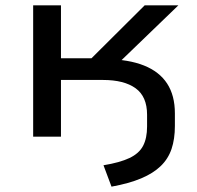

<svg xmlns="http://www.w3.org/2000/svg" viewBox="-20 -511 735 718"><path d="M397 187 367 107Q428 97 464 80Q500 63 515 34.5Q530 6 530 -38V-82Q530 -150 487 -181Q444 -212 365 -212H208V0H104V-491H208V-293H322L521 -491H647L396 -249L376 -290Q461 -289 518.5 -266Q576 -243 605 -198.5Q634 -154 634 -87V-40Q634 9 621.5 46Q609 83 581 110Q553 137 508 156Q463 175 397 187Z"/></svg>

Font: Nunito Sans 10pt Expanded Medium
Style: Regular
Weight: 500
Width: 7
Designer: Vernon Adams
Foundry: Vernon Adams
Version: Version 3.101;gftools[0.9.27]